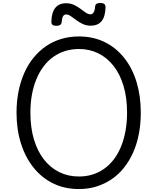

<svg xmlns="http://www.w3.org/2000/svg" viewBox="-20 -1262 1067 1301"><path d="M515 19Q418 19 340.5 -19Q263 -57 207.5 -126Q152 -195 122 -290Q92 -385 92 -499Q92 -575 105.5 -642.5Q119 -710 144.5 -767.5Q170 -825 207 -870.5Q244 -916 291 -948.5Q338 -981 394.5 -998Q451 -1015 515 -1015Q611 -1015 688 -977.5Q765 -940 820.5 -871Q876 -802 905 -707Q934 -612 934 -499Q934 -423 921 -355Q908 -287 882.5 -229.5Q857 -172 820.5 -126Q784 -80 737 -48Q690 -16 634.5 1.5Q579 19 515 19ZM515 -66Q563 -66 605.5 -79Q648 -92 684.5 -117.5Q721 -143 750 -180.5Q779 -218 799 -266Q819 -314 830 -372.5Q841 -431 841 -499Q841 -600 817 -680Q793 -760 749.5 -815.5Q706 -871 646.5 -900.5Q587 -930 515 -930Q467 -930 424 -917Q381 -904 344 -878.5Q307 -853 278 -815.5Q249 -778 228.5 -730Q208 -682 197 -624Q186 -566 186 -499Q186 -397 210 -317Q234 -237 278 -181Q322 -125 382 -95.5Q442 -66 515 -66ZM362 -1087Q328 -1087 328 -1113Q329 -1176 354 -1208Q379 -1240 428 -1240Q458 -1240 482 -1228.5Q506 -1217 525 -1202.5Q544 -1188 561 -1176.5Q578 -1165 594 -1165Q608 -1165 616 -1181Q624 -1197 625 -1220Q627 -1242 659 -1242Q678 -1242 686.5 -1235Q695 -1228 695 -1214Q694 -1151 669 -1119.5Q644 -1088 594 -1088Q565 -1088 540.5 -1099.5Q516 -1111 496.5 -1126Q477 -1141 460 -1152.5Q443 -1164 428 -1164Q414 -1164 407 -1151.5Q400 -1139 398 -1113Q397 -1100 388 -1093.5Q379 -1087 362 -1087Z"/></svg>

Font: Playwrite ES Deco
Style: Regular
Weight: 400
Designer: Veronika Burian, José Scaglione
Foundry: TypeTogether
Version: Version 1.002